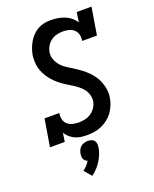

<svg xmlns="http://www.w3.org/2000/svg" viewBox="-179 -841 957 1196"><g transform="rotate(-20 300.0 -243.0)"><path d="M277 8Q256 8 235.5 5Q215 2 197 -6.5Q179 -15 164.5 -28Q150 -41 140 -58L131 0H33L63 -181H161Q157 -160 161.5 -140Q166 -120 180.5 -107Q195 -94 214.5 -89Q234 -84 255 -84Q276 -84 297 -88.5Q318 -93 336.5 -105.5Q355 -118 367.5 -136.5Q380 -155 384 -177Q387 -199 381 -220Q375 -241 362.5 -257.5Q350 -274 333.5 -287Q317 -300 299.5 -311Q282 -322 264 -333Q246 -344 229.5 -356.5Q213 -369 198 -383.5Q183 -398 170.5 -414.5Q158 -431 148 -450Q138 -469 132.5 -489Q127 -509 126 -531.5Q125 -554 128 -577Q132 -598 139.5 -619Q147 -640 158.5 -659.5Q170 -679 186.5 -696Q203 -713 223 -724Q243 -735 265 -739Q287 -743 308 -743Q332 -743 355.5 -739Q379 -735 400 -726.5Q421 -718 438.5 -703.5Q456 -689 468 -670L478 -735H576L546 -554H448Q452 -575 447.5 -594.5Q443 -614 429 -627.5Q415 -641 395 -646Q375 -651 355 -651Q335 -651 314.5 -646Q294 -641 276.5 -628.5Q259 -616 248 -597.5Q237 -579 233 -559Q229 -532 238.5 -508Q248 -484 264.5 -465.5Q281 -447 302.5 -434Q324 -421 345 -407.5Q366 -394 386 -379Q406 -364 423.5 -346.5Q441 -329 455.5 -308Q470 -287 478.5 -263.5Q487 -240 490.5 -214Q494 -188 489 -161Q485 -137 475.5 -114Q466 -91 451 -70.5Q436 -50 415.5 -34.5Q395 -19 372 -9Q349 1 324.5 4.5Q300 8 277 8ZM220 257 179 209Q193 199 204.5 186Q216 173 225 159Q217 156 210.5 150.5Q204 145 200.5 137Q197 129 197 120.5Q197 112 198 103Q200 91 205.5 79Q211 67 221 58.5Q231 50 243.5 46.5Q256 43 268 43Q280 43 291 46.5Q302 50 309 58.5Q316 67 317.5 79Q319 91 317 103Q314 125 305.5 146.5Q297 168 284.5 188Q272 208 256 225.5Q240 243 220 257Z"/></g></svg>

Font: Iosevka Curly Slab SmBdExObl
Style: Regular
Weight: 600
Width: 7
Italic angle: -9°
Monospace: yes
Designer: Belleve Invis
Foundry: Belleve Invis
Version: Version 11.1.0; ttfautohint (v1.8.3)